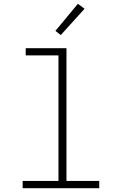

<svg xmlns="http://www.w3.org/2000/svg" viewBox="-20 -988 640 1008"><path d="M99 0V-38H287V-697H115V-735H329V-38H501V0ZM299 -804 271 -826 389 -968 424 -942Z"/></svg>

Font: Iosevka Extralight Extended
Style: Regular
Weight: 200
Width: 7
Monospace: yes
Designer: Belleve Invis
Foundry: Belleve Invis
Version: Version 32.5.0; ttfautohint (v1.8.4)